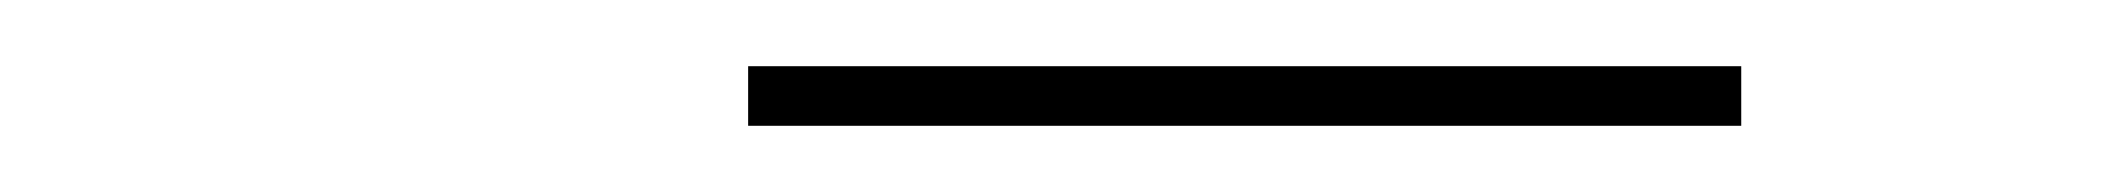

<svg xmlns="http://www.w3.org/2000/svg" viewBox="-20 -709 640 58"><path d="M206 -671V-689H506V-671Z"/></svg>

Font: Iosevka Curly Slab ThEx
Style: Italic
Weight: 100
Width: 7
Italic angle: -9°
Monospace: yes
Designer: Belleve Invis
Foundry: Belleve Invis
Version: Version 11.1.0; ttfautohint (v1.8.3)